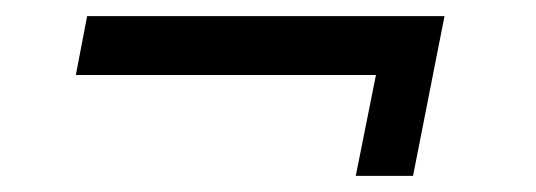

<svg xmlns="http://www.w3.org/2000/svg" viewBox="-20 -361 665 238"><path d="M531 -341 492 -143H421L446 -268H74L88 -341Z"/></svg>

Font: Piazzolla Thin SemiBold
Style: Italic
Weight: 600
Italic angle: -11.3°
Version: Version 2.005